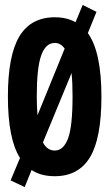

<svg xmlns="http://www.w3.org/2000/svg" viewBox="-20 -702 440 778"><path d="M80 56 23 29 61 -62Q12 -139 12 -311Q12 -477 58.5 -554.5Q105 -632 202 -632Q251 -632 286 -612L315 -682L371 -654L336 -568Q391 -491 391 -311Q391 -141 344.5 -64.5Q298 12 202 12Q146 12 108 -13ZM129 -312Q129 -269 132 -235L242 -505Q226 -528 202 -528Q165 -528 147 -477.5Q129 -427 129 -312ZM202 -92Q237 -92 255.5 -140.5Q274 -189 274 -312Q274 -367 270 -406L154 -125Q171 -92 202 -92Z"/></svg>

Font: Inconsolata Condensed Black
Style: Regular
Weight: 900
Width: 3
Monospace: yes
Designer: Raph Levien, Cyreal, Brenton Simpson
Foundry: Raph Levien, Cyreal, Google
Version: Version 3.001; ttfautohint (v1.8.2.53-6de2)